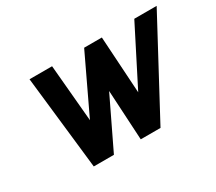

<svg xmlns="http://www.w3.org/2000/svg" viewBox="-98 -696 1005 892"><g transform="rotate(-30 404.5 -250.0)"><path d="M515 -500H420L275 -195L248 -500H127L183 0H291L420 -268L435 0H541L809 -500H689L534 -195Z"/></g></svg>

Font: Advent Pro
Style: Italic
Weight: 400
Italic angle: -12°
Designer: VivaRado, Andreas Kalpakidis
Foundry: VivaRado, Andreas Kalpakidis
Version: Version 3.000